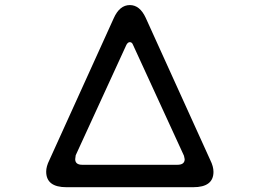

<svg xmlns="http://www.w3.org/2000/svg" viewBox="-20 -742 1040 769"><path d="M165 -54.7Q165 -75.2 177.7 -100.6L435.5 -668.9Q459 -721.7 500 -721.7Q540 -721.7 563.5 -670.9L822.3 -100.6Q835 -75.2 835 -53.7Q835 7.8 753.9 7.8H246.1Q165 7.8 165 -54.7ZM719.7 -104.5 716.8 -118.2 512.7 -562.5Q508.8 -573.2 500 -573.2Q492.2 -573.2 486.3 -562.5L283.2 -120.1L281.2 -104.5Q281.2 -82 309.6 -82H690.4Q719.7 -82 719.7 -104.5Z"/></svg>

Font: YuPearl-Regular
Style: Regular
Weight: 400
Designer: Max Yao
Foundry: Max-Everyday
Version: Version 1.011; ttfautohint (v1.8.3)